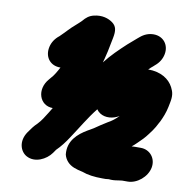

<svg xmlns="http://www.w3.org/2000/svg" viewBox="-103 -891 1196 1206"><g transform="rotate(10 495.5 -287.5)"><path d="M922.1 94.5C934.1 34.6 893.1 -17 833.4 -17H796.4C789.7 -17 782.7 -16.7 775.2 -16C785.5 -24 795.6 -33 805.6 -43C830.1 -66.4 849.2 -84.9 869.6 -113L888.8 -139C901.1 -157.3 909 -170.4 917.5 -188L925.3 -202C939.2 -230.7 952.7 -264.1 959.9 -300L965.9 -330C974.3 -372 970.3 -395.3 954.8 -425C929.5 -474.2 875.2 -510 793.8 -510C799.4 -514.7 804.7 -519.7 809.8 -525L820.6 -534L830.4 -543C856.7 -564.3 872.9 -590.5 879.1 -621.5C891.4 -683 851.4 -733 789.8 -733C758.8 -733 730.5 -722 704.7 -700L693.9 -691C673 -673.6 656.9 -659.7 637.2 -642C590.8 -598.9 545.4 -555.6 505.6 -504L512.8 -530C517.9 -548.7 521.7 -564.7 524.4 -578L542.2 -667C551.5 -713.7 547.2 -741.2 519.6 -762C492.3 -782.5 450.9 -796.2 399.5 -784C369.2 -776.8 350.6 -760.9 332.5 -739C324 -730.5 309.5 -716.4 299.3 -708C265 -679.4 240.5 -649.2 208.6 -619L199 -611C174.5 -588.3 160.1 -561.5 155.9 -530.5C148 -472 186 -424.6 249 -426C234.5 -398.7 219.1 -371 200.1 -351L190.9 -340C126.6 -266.5 160.7 -167 245.3 -167L224.6 -133C206.6 -104 190.5 -77.6 169 -55C147.6 -35.1 133.7 -15.3 116 10C71.9 74.1 95.8 137.1 136.2 159.5C193.8 191.5 264.1 154.9 296 110L310 90L310.2 89C339.1 61 363 29.7 386.2 -6C431.7 -73.9 472.1 -145 522.5 -208C528.7 -198.7 536.5 -191 545.9 -185C580.2 -162.9 629.2 -167 668.1 -191C649.9 -171.8 624.5 -151.2 600.7 -139C573.8 -122.1 548.3 -106.2 521.4 -87L497.6 -73C493.7 -70.3 489.6 -68 485.2 -66C427.8 -32.2 367.2 18.6 376.8 106C380.8 122.7 388.7 137.5 400.5 150.5C423.8 176.3 458.2 186.5 499.1 195C533.4 208.2 578 214 628.3 214C643.5 214.7 656.9 214 668.7 212H669.7C673 212 677.3 212.3 682.5 213C703.2 213.9 719.3 210.5 737.5 208L753.9 206H788.9C848.6 206 910.2 154.4 922.1 94.5Z"/></g></svg>

Font: Smoothie
Style: BlkIt
Weight: 900
Foundry: Cannot Into Space Fonts
Version: Version 0.8